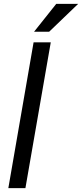

<svg xmlns="http://www.w3.org/2000/svg" viewBox="-20 -968 422 988"><path d="M155.3 -804.7H232.9L382.3 -948.2H269.5ZM241.2 -750H152.8L22.9 0H110.8Z"/></svg>

Font: Roboto
Style: Italic
Weight: 400
Italic angle: -12°
Designer: Google
Version: Version 2.137; 2017